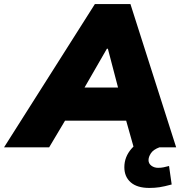

<svg xmlns="http://www.w3.org/2000/svg" viewBox="-94 -725 893 945"><path d="M0 0ZM-74 0 373 -705H548L773 0H564L527 -131H226L148 0ZM432 -485 322 -294H487L437 -485ZM641 200Q581 200 549.5 172.5Q518 145 518 98Q518 47 553.5 6.5Q589 -34 642 -52L691 0Q661 11 649 29Q637 47 637 63Q637 80 651 90.5Q665 101 684 101Q699 101 711 98.5Q723 96 738 92L751 183Q714 193 691 196.5Q668 200 641 200Z"/></svg>

Font: Winston Black
Style: Italic
Weight: 900
Italic angle: -9°
Designer: Original fonts by Vernon Adams / Changes by Cristiano Sobral
Foundry: VOriginal fonts by Vernon Adams / Changes by Cristiano Sobral
Version: Version 2.503;July 17, 2020;FontCreator 13.0.0.2655 64-bit